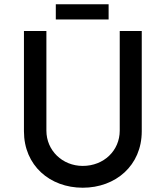

<svg xmlns="http://www.w3.org/2000/svg" viewBox="-20 -870 775 898"><path d="M241 -850V-779H488V-850ZM197 -259V-725H92V-256C92 -96 213 8 367 8C521 8 643 -96 643 -256V-725H540V-259C540 -166 466 -94 367 -94C272 -94 197 -166 197 -259Z"/></svg>

Font: Reem Kufi
Style: Regular
Weight: 400
Designer: Khaled Hosny
Version: Version 0.007